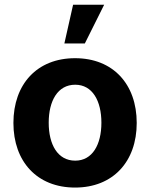

<svg xmlns="http://www.w3.org/2000/svg" viewBox="-20 -806 654 836"><path d="M306.8 10.7C472.3 10.7 575.3 -102.6 575.3 -270.6C575.3 -439.6 472.3 -552.6 306.8 -552.6C141.3 -552.6 38.4 -439.6 38.4 -270.6C38.4 -102.6 141.3 10.7 306.8 10.7ZM192.1 -271.7C192.1 -366.8 231.2 -437.1 307.5 -437.1C382.5 -437.1 421.5 -366.8 421.5 -271.7C421.5 -176.5 382.5 -106.5 307.5 -106.5C231.2 -106.5 192.1 -176.5 192.1 -271.7ZM260.3 -616.8H349.4L433.6 -785.5H298.3Z"/></svg>

Font: Magic Ui Pro
Style: Bold
Weight: 700
Designer: Stefan Endress, Andreas Faust
Version: Version 1.000;FEAKit 1.0